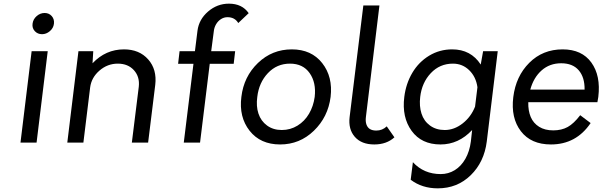

<svg xmlns="http://www.w3.org/2000/svg" viewBox="-20 -780 3301 1050"><path d="M210 -593Q186 -593 170.5 -609.5Q155 -626 158 -650Q161 -675 180.5 -692Q200 -709 224 -709Q248 -709 263 -692Q278 -675 275 -650Q272 -626 252.5 -609.5Q233 -593 210 -593ZM92 0 153 -500H241L180 0Z M658 -510Q742 -510 790.5 -455Q839 -400 829 -316L790 0H701L739 -306Q745 -360 712.5 -396Q680 -432 624 -432Q568 -432 524 -394Q480 -356 473 -302L436 0H348L409 -500H490L486 -434Q558 -510 658 -510Z M1149 -607 1135 -500H1266L1258 -431H1127L1074 0H985L1038 -431H954L962 -500H1046L1060 -612Q1068 -674 1118 -717Q1168 -760 1232 -760Q1304 -760 1340 -708L1283 -654Q1264 -686 1224 -686Q1205 -686 1188.5 -675.5Q1172 -665 1161.5 -647Q1151 -629 1149 -607Z M1512 10Q1404 10 1345 -65Q1286 -140 1300 -250Q1313 -361 1390.5 -435.5Q1468 -510 1576 -510Q1683 -510 1742 -435Q1801 -360 1788 -250Q1774 -140 1696.5 -65Q1619 10 1512 10ZM1521 -69Q1568 -69 1607 -93Q1646 -117 1670 -158Q1694 -199 1701 -250Q1710 -328 1673.5 -380Q1637 -432 1566 -432Q1494 -432 1445 -380Q1396 -328 1387 -250Q1380 -199 1393.5 -158.5Q1407 -118 1440.5 -93.5Q1474 -69 1521 -69Z M2027 10Q1957 10 1920.5 -31.5Q1884 -73 1892 -140L1967 -750H2055L1981 -140Q1978 -116 1984 -99Q1990 -82 2003.5 -74Q2017 -66 2038 -66Q2071 -66 2095 -89L2137 -29Q2094 10 2027 10Z M2622 -500H2702L2642 -6Q2628 106 2554.5 178Q2481 250 2374 250Q2288 250 2226 203L2238 107Q2298 172 2390 172Q2432 172 2467 150.5Q2502 129 2525 88.5Q2548 48 2555 -6L2562 -69Q2488 10 2389 10Q2285 10 2231 -64.5Q2177 -139 2191 -250Q2200 -323 2235 -382Q2270 -441 2327 -475.5Q2384 -510 2453 -510Q2555 -510 2609 -427ZM2412 -69Q2464 -69 2510 -105Q2556 -141 2578 -197L2591 -303Q2583 -360 2546 -396Q2509 -432 2457 -432Q2385 -432 2336 -380Q2287 -328 2278 -250Q2272 -200 2285 -159Q2298 -118 2331.5 -93.5Q2365 -69 2412 -69Z M3252 -250Q3249 -231 3247 -221H2869Q2868 -174 2882.5 -140Q2897 -106 2928.5 -86.5Q2960 -67 3005.5 -67Q3051 -67 3084.5 -85.5Q3118 -104 3153 -150L3210 -107Q3131 10 2993 10Q2884 10 2828.5 -62.5Q2773 -135 2787 -249Q2801 -363 2874.5 -436.5Q2948 -510 3057 -510Q3162 -510 3214 -438Q3266 -366 3252 -250ZM3049 -434Q2986 -434 2942 -395Q2898 -356 2880 -290H3177Q3178 -357 3145 -395.5Q3112 -434 3049 -434Z"/></svg>

Font: Orkney
Style: Italic
Weight: 400
Italic angle: -7°
Designer: Samuel Oakes and Alfredo Marco Pradil
Foundry: Alfredo Marco Pradil
Version: 1.0; ttfautohint (v1.5)